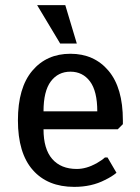

<svg xmlns="http://www.w3.org/2000/svg" viewBox="-20 -720 545 750"><path d="M215 -550 125 -700H235L280 -550ZM270 10Q166 10 108 -56Q50 -122 50 -250Q50 -377 106 -443.5Q162 -510 255 -510Q348 -510 404 -443.5Q460 -377 460 -250V-235L440 -215H150Q150 -138 184 -99Q218 -60 280 -60Q317 -60 357 -82Q378 -94 390 -105H400L435 -45Q417 -30 390 -17Q338 10 270 10ZM150 -285H360Q360 -364 331.5 -402Q303 -440 255 -440Q207 -440 178.5 -402Q150 -364 150 -285Z"/></svg>

Font: Scada
Style: Regular
Weight: 400
Designer: Jovanny Lemonad
Foundry: Jovanny Lemonad
Version: Version 4.100;PS 004.100;hotconv 1.0.88;makeotf.lib2.5.64775